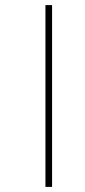

<svg xmlns="http://www.w3.org/2000/svg" viewBox="-20 -682 332 752"><path d="M158 -662V50H184V-662Z"/></svg>

Font: Noto Sans Sinhala UI Condensed Thin
Style: Regular
Weight: 100
Width: 3
Designer: Jelle Bosma - Monotype Design Team
Foundry: Monotype Imaging Inc.
Version: Version 2.006